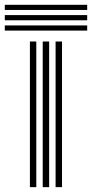

<svg xmlns="http://www.w3.org/2000/svg" viewBox="-74 -771 380 791"><path d="M155 0V-600H181.5V0ZM49.2 0V-600H75.5V0ZM102 0V-600H128.5V0ZM-54.2 -730V-751.2H285.2V-730ZM-54.2 -645V-666.2H285.2V-645ZM-54.2 -687.5V-708.8H285.2V-687.5Z"/></svg>

Font: Big Shoulders Inline Text Thin ExtraBold
Style: Regular
Weight: 800
Version: Version 2.002